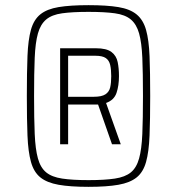

<svg xmlns="http://www.w3.org/2000/svg" viewBox="-20 -716 686 744"><path d="M323 8Q252 8 207 0Q162 -8 136.5 -28.5Q111 -49 100 -88.5Q89 -128 86.5 -190.5Q84 -253 84 -344Q84 -436 86.5 -499Q89 -562 100 -601Q111 -640 136.5 -660.5Q162 -681 207 -688.5Q252 -696 323 -696Q394 -696 439 -688.5Q484 -681 509.5 -660Q535 -639 546 -600Q557 -561 559.5 -498.5Q562 -436 562 -344Q562 -253 559.5 -190.5Q557 -128 546 -88.5Q535 -49 509.5 -28.5Q484 -8 439 0Q394 8 323 8ZM323 -18Q385 -18 425 -24Q465 -30 487 -48Q509 -66 519 -102Q529 -138 531.5 -197Q534 -256 534 -344Q534 -433 531.5 -492Q529 -551 519 -586.5Q509 -622 487 -640.5Q465 -659 425 -664.5Q385 -670 323 -670Q261 -670 221 -664.5Q181 -659 159 -640.5Q137 -622 127 -586.5Q117 -551 114.5 -492Q112 -433 112 -344Q112 -256 114.5 -197Q117 -138 127 -102Q137 -66 159 -48Q181 -30 221 -24Q261 -18 323 -18ZM213 -157V-529H351Q393 -529 412 -514.5Q431 -500 436 -475.5Q441 -451 441 -421Q441 -384 431.5 -356Q422 -328 391 -317L448 -157H414L360 -311H244V-157ZM244 -341H344Q374 -341 388.5 -350.5Q403 -360 407 -377.5Q411 -395 411 -421Q411 -446 407 -464Q403 -482 390 -491Q377 -500 349 -500H244Z"/></svg>

Font: Saira Thin SemiCondensed
Style: Regular
Weight: 100
Width: 4
Version: Version 1.101